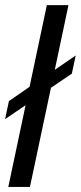

<svg xmlns="http://www.w3.org/2000/svg" viewBox="-37 -734 317 754"><path d="M-17.1 -266.1 -2 -336.9 79.1 -393.1 147 -713.9H231.9L178.2 -460L260.3 -516.1L245.1 -444.8L163.1 -389.2L80.6 0H-4.4L63.5 -320.8Z"/></svg>

Font: XB Khoramshahr
Style: Italic
Weight: 400
Italic angle: -12°
Designer: Behnam
Foundry: Irmug
Version: Version 8.005 2009